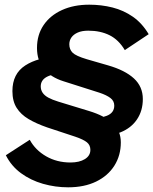

<svg xmlns="http://www.w3.org/2000/svg" viewBox="-20 -689 655 820"><path d="M271 111Q216 111 163.5 96Q111 81 69.5 50.5Q28 20 5 -26L107 -92Q131 -48 177 -21.5Q223 5 281 5Q319 5 342.5 -9.5Q366 -24 366 -49Q366 -69 351.5 -81Q337 -93 302 -105L181 -145Q135 -161 102 -180.5Q69 -200 51 -228.5Q33 -257 33 -300Q33 -374 88 -409.5Q143 -445 227 -446L261 -378Q203 -374 178.5 -360Q154 -346 154 -320Q154 -305 162 -293Q170 -281 186.5 -272Q203 -263 229 -255L360 -215Q426 -195 461 -163Q496 -131 496 -81Q496 -25 468.5 18.5Q441 62 390.5 86.5Q340 111 271 111ZM391 -111 360 -183Q404 -182 436 -194.5Q468 -207 468 -238Q468 -258 451.5 -270.5Q435 -283 405 -293L251 -342Q197 -359 167.5 -394.5Q138 -430 138 -484Q138 -540 166 -581.5Q194 -623 244.5 -646Q295 -669 361 -669Q413 -669 460.5 -657Q508 -645 547.5 -617.5Q587 -590 615 -543L513 -475Q487 -519 448 -538.5Q409 -558 357 -558Q330 -558 312 -550Q294 -542 285 -529Q276 -516 276 -500Q276 -478 290 -464Q304 -450 351 -436L441 -410Q514 -389 552 -354Q590 -319 590 -266Q590 -216 565 -179Q540 -142 495 -124Q450 -106 391 -111Z"/></svg>

Font: Kantumruy Pro
Style: Bold Italic
Weight: 700
Italic angle: -13°
Version: Version 1.002